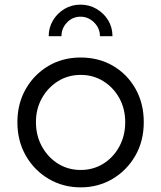

<svg xmlns="http://www.w3.org/2000/svg" viewBox="-20 -796 695 828"><path d="M328 12Q403 12 464.5 -24Q526 -60 563 -123.5Q600 -187 600 -269Q600 -350 564.5 -413Q529 -476 467.5 -512Q406 -548 328 -548Q250 -548 188.5 -511.5Q127 -475 91 -412Q55 -349 55 -269Q55 -188 91.5 -124.5Q128 -61 190 -24.5Q252 12 328 12ZM328 -63Q274 -63 230.5 -90Q187 -117 161 -164Q135 -211 135 -269Q135 -327 161 -373Q187 -419 230.5 -446Q274 -473 328 -473Q382 -473 425.5 -446Q469 -419 494.5 -373Q520 -327 520 -269Q520 -211 494.5 -164Q469 -117 425.5 -90Q382 -63 328 -63ZM190 -640H245Q245 -674 269 -699Q293 -724 327 -724Q361 -724 386 -699Q411 -674 411 -640H465Q465 -678 446.5 -708.5Q428 -739 396.5 -757.5Q365 -776 327 -776Q289 -776 258 -757.5Q227 -739 208.5 -708Q190 -677 190 -640Z"/></svg>

Font: Plus Jakarta Sans
Style: Regular
Weight: 400
Designer: Gumpita Rahayu
Foundry: Tokotype
Version: Version 2.004; ttfautohint (v1.8.3)